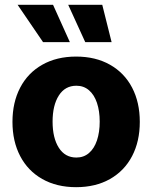

<svg xmlns="http://www.w3.org/2000/svg" viewBox="-20 -774 638 804"><path d="M32.2 -263.7Q32.2 -345.2 64.5 -407Q96.7 -468.8 157 -502.9Q217.3 -537.1 298.8 -537.1Q380.4 -537.1 440.7 -502.9Q501 -468.8 533.2 -407Q565.4 -345.2 565.4 -263.7Q565.4 -182.1 533.2 -120.4Q501 -58.6 440.7 -24.4Q380.4 9.8 298.8 9.8Q217.3 9.8 157 -24.4Q96.7 -58.6 64.5 -120.4Q32.2 -182.1 32.2 -263.7ZM397.5 -264.6Q397.5 -309.1 386 -343.3Q374.5 -377.4 352.5 -396.2Q330.6 -415 299.8 -415Q252.4 -415 226.3 -374Q200.2 -333 200.2 -264.6Q200.2 -196.3 226.3 -155.3Q252.4 -114.3 299.8 -114.3Q330.6 -114.3 352.5 -133.1Q374.5 -151.9 386 -186Q397.5 -220.2 397.5 -264.6ZM53.7 -753.9H202.1L272.5 -597.7H160.2ZM265.6 -753.9H408.2L447.3 -597.7H336.9Z"/></svg>

Font: Pretendard JP ExtraBold
Style: Regular
Weight: 800
Designer: Base glyphs from Inter by Rasmus Andersson; Hangeul glyphs from Noto Sans CJK(Source Han Sans) by Jang Soo-young and Kan
Foundry: Kil Hyung-jin
Version: Version 1.309